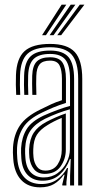

<svg xmlns="http://www.w3.org/2000/svg" viewBox="-20 -796 422 824"><path d="M315.5 0V-457Q315.5 -530 287.5 -561.6Q259.5 -593.2 195 -593.2Q128.2 -593.2 98.2 -565.4Q68.2 -537.5 66 -473Q64.5 -432.5 66.8 -388.8H49.5Q48.2 -411 48 -431.8Q47.8 -452.5 48.5 -473.8Q51.2 -545.5 85.4 -576.5Q119.5 -607.5 195 -607.5Q269 -607.5 301 -572.6Q333 -537.8 333 -457V0ZM280.8 0V-42L283.5 -113.2H279.8Q265.2 -73 236.2 -46.6Q207.2 -20.2 162 -20.5Q122.8 -20.5 98.8 -45Q74.8 -69.5 71.5 -117Q70.8 -129 70.4 -139.6Q70 -150.2 70.5 -160.2Q73.5 -207.8 94.2 -241.5Q115 -275.2 167 -299.8Q196.2 -313 226.9 -324.2Q257.5 -335.5 280.5 -341.5V-457Q280.5 -514.8 260.8 -539.6Q241 -564.5 195 -564.5Q146.5 -564.5 124.5 -543Q102.5 -521.5 100.8 -472Q99.5 -432.8 101.5 -388.8H84.2Q82 -434.5 83.5 -472.5Q85.5 -529.5 111.4 -554.2Q137.2 -579 195 -579Q250.2 -579 274.1 -550.8Q298 -522.5 298 -457V0ZM152 8Q100.5 8 70.8 -23.8Q41 -55.5 36.8 -114.2Q34.5 -143.5 35.8 -163.2Q39.2 -218.5 65.5 -257.5Q91.8 -296.5 154.8 -326.8Q181 -339.8 200.4 -348.8Q219.8 -357.8 245.8 -366V-457.2Q245.8 -495.8 235.2 -515.8Q224.8 -535.8 195 -535.8Q163.5 -535.8 150.1 -520Q136.8 -504.2 135.8 -470Q135.2 -456.8 135.2 -435.9Q135.2 -415 136.2 -388.8H118.8Q117.8 -417 117.8 -436.4Q117.8 -455.8 118.2 -471.5Q119.8 -514.5 138.1 -532.4Q156.5 -550.2 195 -550.2Q233.8 -550.2 248.4 -527.1Q263 -504 263 -457.2V-354.2Q233.8 -345.2 209.1 -334.9Q184.5 -324.5 160.8 -313Q103 -285.8 79.8 -249.2Q56.5 -212.8 53.2 -161.8Q52.5 -150.8 52.9 -139.5Q53.2 -128.2 54.2 -115.8Q58 -62.5 84.8 -34.4Q111.5 -6.2 157.2 -6.2Q197.8 -6.2 225 -25.8Q252.2 -45.2 268 -75H271.8L265 -14.5V0H247.5L247.2 -4.2L257.2 -46.2H254Q235.5 -20.2 211.5 -6.1Q187.5 8 152 8ZM167.8 -34.5Q202 -34.5 227.1 -52.9Q252.2 -71.2 266.1 -99.1Q280 -127 280 -155.2V-327Q256.2 -320.5 227.9 -309.8Q199.5 -299 173.2 -286.2Q131.5 -265.2 110.8 -235.6Q90 -206 87.8 -157Q87.2 -146.8 87.8 -137.4Q88.2 -128 89 -118.5Q91.8 -77 112.5 -55.8Q133.2 -34.5 167.8 -34.5ZM171.8 -49.8Q142.2 -49.8 126 -69.6Q109.8 -89.5 106.2 -119.8Q104.5 -140.8 105 -155.8Q107.2 -199.5 124.8 -226.4Q142.2 -253.2 179.2 -273Q197 -282.5 219.1 -292.2Q241.2 -302 262.5 -309.2V-153.5Q262.5 -113.8 240.1 -81.8Q217.8 -49.8 171.8 -49.8ZM174.2 -63.8Q210.2 -63.8 227.6 -90.8Q245 -117.8 245 -152.2V-290Q209.8 -275.5 185 -259.8Q152.8 -240.5 138.2 -217.5Q123.8 -194.5 122.8 -155.8Q122.5 -147.8 122.6 -139.1Q122.8 -130.5 123.8 -121.5Q126 -98 138.4 -80.9Q150.8 -63.8 174.2 -63.8ZM160.5 -645 244.5 -776H264.5L177.2 -645ZM225.8 -645 322.5 -776H342.2L242.5 -645ZM193 -645 283.5 -776H303.5L209.8 -645Z"/></svg>

Font: Big Shoulders Inline Display SemiBold
Style: Regular
Weight: 600
Designer: Patric King
Foundry: XO Type Co
Version: Version 1.000